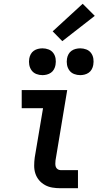

<svg xmlns="http://www.w3.org/2000/svg" viewBox="-20 -997 540 1017"><path d="M300 0Q278 0 257 -3.5Q236 -7 218 -17Q200 -27 187 -42.5Q174 -58 167.5 -77.5Q161 -97 161 -119Q161 -141 164 -163L208 -424H95V-520H336L274 -147Q273 -138 273 -129.5Q273 -121 275.5 -113.5Q278 -106 285 -101Q292 -96 300 -96H393V0ZM405 -599Q388 -599 372.5 -605Q357 -611 347.5 -624Q338 -637 335 -653.5Q332 -670 335 -687Q337 -699 343 -710Q349 -721 359 -728Q369 -735 381 -738Q393 -741 405 -741Q422 -741 437.5 -735Q453 -729 462.5 -716Q472 -703 474.5 -686.5Q477 -670 474 -653Q472 -641 466 -630Q460 -619 450 -612Q440 -605 428 -602Q416 -599 405 -599ZM205 -599Q188 -599 172.5 -605Q157 -611 147.5 -624Q138 -637 135 -653.5Q132 -670 135 -687Q137 -699 143 -710Q149 -721 159 -728Q169 -735 181 -738Q193 -741 205 -741Q222 -741 237.5 -735Q253 -729 262.5 -716Q272 -703 274.5 -686.5Q277 -670 274 -653Q272 -641 266 -630Q260 -619 250 -612Q240 -605 228 -602Q216 -599 205 -599ZM310 -779 259 -831 418 -977 482 -913Z"/></svg>

Font: Iosevka Gothic
Style: Bold Italic
Weight: 700
Italic angle: -9°
Monospace: yes
Designer: Belleve Invis
Foundry: Belleve Invis
Version: Version 15.5.1; ttfautohint (v1.8.4)